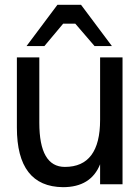

<svg xmlns="http://www.w3.org/2000/svg" viewBox="-20 -761 578 796"><path d="M242 -663H292L372 -570H444L316 -741H218L90 -570H164ZM143 -523H50V-232Q50 13 241 15Q357 15 395 -80V3H488V-523H395V-264Q395 -69 249 -69Q143 -69 143 -252Z"/></svg>

Font: Sawarabi Gothic
Style: Regular
Weight: 400
Designer: mshio (mshio@users.sourceforge.jp)
Version: Version 20141215